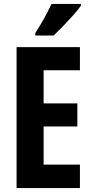

<svg xmlns="http://www.w3.org/2000/svg" viewBox="-20 -953 467 973"><path d="M385 0H64V-714H385V-597H201V-429H372V-312H201V-119H385ZM390 -924Q377 -905 353 -878Q329 -851 302 -823Q275 -795 252 -773H159V-786Q185 -826 205 -862.5Q225 -899 241 -933H390Z"/></svg>

Font: Noto Sans Thai ExtCond
Style: Bold
Weight: 700
Width: 2
Designer: Monotype Design Team
Foundry: Monotype Imaging Inc.
Version: Version 2.002; ttfautohint (v1.8.4.7-5d5b)